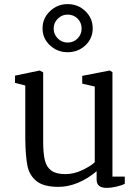

<svg xmlns="http://www.w3.org/2000/svg" viewBox="-20 -899 671 934"><path d="M53 0ZM53 -496V-531L173 -556L190 -547V-211Q190 -152 198.5 -118.5Q207 -85 230.5 -68.5Q254 -52 298 -52Q340 -52 381.5 -72Q423 -92 441 -110V-478L380 -492V-530L514 -556L527 -548V-40H587V-5Q572 3 546 9Q520 15 499 15Q450 15 450 -25V-66Q406 -29 358.5 -9.5Q311 10 264 10Q192 10 157 -18.5Q122 -47 113 -94.5Q104 -142 103 -224V-483ZM431 -761Q431 -712 395.5 -678.5Q360 -645 309 -645Q259 -645 223 -678.5Q187 -712 187 -761Q187 -810 223 -844.5Q259 -879 309 -879Q360 -879 395.5 -844.5Q431 -810 431 -761ZM241 -760Q241 -732 261 -712Q281 -692 309 -692Q338 -692 357.5 -712Q377 -732 377 -760Q377 -789 357.5 -808.5Q338 -828 309 -828Q281 -828 261 -808Q241 -788 241 -760Z"/></svg>

Font: Martel
Style: Regular
Weight: 400
Designer: Dan Reynolds
Foundry: Dan Reynolds
Version: Version 1.001; ttfautohint (v1.1) -l 5 -r 5 -G 72 -x 0 -D la